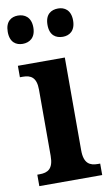

<svg xmlns="http://www.w3.org/2000/svg" viewBox="-91 -798 486 842"><g transform="rotate(-10 152.0 -376.5)"><path d="M230 -627C258 -627 286 -643 286 -690C286 -737 258 -753 230 -753C199 -753 172 -737 172 -690C172 -643 199 -627 230 -627ZM51 -627C80 -627 109 -643 109 -690C109 -737 80 -753 51 -753C22 -753 -5 -737 -5 -690C-5 -643 22 -627 51 -627ZM14 0H294V-51H284C248 -51 222 -64 222 -123V-536H13V-485H26C61 -485 86 -472 86 -417V-122C86 -64 61 -51 24 -51H14Z"/></g></svg>

Font: Noto Serif Ethiopic Condensed
Style: Bold
Weight: 700
Width: 3
Designer: Monotype Design Team
Foundry: Monotype Imaging Inc.
Version: Version 2.102